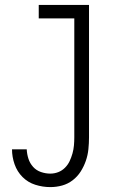

<svg xmlns="http://www.w3.org/2000/svg" viewBox="-20 -540 540 783"><path d="M185 223Q154 223 124 213.5Q94 204 72 182Q50 160 39.5 130Q29 100 29 69H89Q90 89 96 107.5Q102 126 115 140.5Q128 155 147 161.5Q166 168 185 168Q202 168 217.5 162Q233 156 245 144Q257 132 264 117Q271 102 275.5 86Q280 70 281.5 53.5Q283 37 283 20V-465H138V-520H343V20Q343 44 340.5 68.5Q338 93 330 116Q322 139 309 159.5Q296 180 276.5 195Q257 210 233.5 216.5Q210 223 185 223Z"/></svg>

Font: Iosevka Term Curly Light
Style: Regular
Weight: 300
Designer: Belleve Invis
Foundry: Belleve Invis
Version: Version 32.3.0